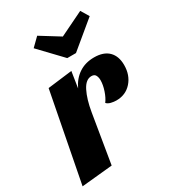

<svg xmlns="http://www.w3.org/2000/svg" viewBox="-191 -875 888 993"><g transform="rotate(-30 252.5 -378.0)"><path d="M5 18 107 -510 253 -528 238 -432Q260 -479 298.5 -504.5Q337 -530 389 -530Q446 -530 475.5 -500.5Q505 -471 505 -418Q505 -358 470 -318.5Q435 -279 379 -279Q364 -279 347.5 -283Q331 -287 322 -297Q338 -318 349 -351Q360 -384 360 -411Q360 -428 353.5 -440.5Q347 -453 329 -453Q295 -453 272 -407.5Q249 -362 237 -290L189 0ZM268 -596 143 -727 191 -774 304 -704 448 -774 477 -726 320 -596Z"/></g></svg>

Font: Sansita Swashed
Style: Bold
Weight: 700
Designer: Pablo Cosgaya
Foundry: Omnibus-Type
Version: Version 1.003; ttfautohint (v1.8.3)